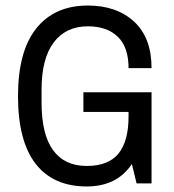

<svg xmlns="http://www.w3.org/2000/svg" viewBox="-20 -662 627 693"><path d="M281 -329H527V0H473L456 -70Q402 11 293 11Q172 11 108.5 -71Q45 -153 45 -315Q45 -477 111 -559.5Q177 -642 297 -642Q401 -642 464 -584Q527 -526 527 -416H444Q444 -492 405 -529.5Q366 -567 297 -567Q218 -567 174 -509Q130 -451 130 -338V-292Q130 -177 171.5 -120Q213 -63 293 -63Q371 -63 407.5 -107.5Q444 -152 444 -242V-258H281Z"/></svg>

Font: Pragati Narrow
Style: Regular
Weight: 400
Designer: Hector Gatti, Marcela Romero, Pablo Cosgaya and Nicolas Silva
Foundry: Omnibus-Type
Version: Version 1.010; ttfautohint (v1.3)